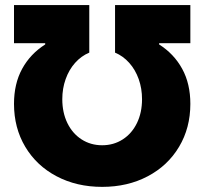

<svg xmlns="http://www.w3.org/2000/svg" viewBox="-20 -727 806 757"><path d="M158.2 -551.8V-556.6H35.2V-707H332V-519.5Q300.3 -506.3 276.1 -479.2Q252 -452.1 238.8 -415Q225.6 -377.9 225.6 -335.9Q225.6 -283.2 245.6 -241.9Q265.6 -200.7 301.5 -177.5Q337.4 -154.3 382.8 -154.3Q428.2 -154.3 464.1 -177.5Q500 -200.7 520 -241.9Q540 -283.2 540 -335.9Q540 -377.9 526.9 -415Q513.7 -452.1 489.5 -479.2Q465.3 -506.3 433.6 -519.5V-707H730.5V-556.6H607.4V-551.8Q666 -514.6 698.2 -455.8Q730.5 -397 730.5 -317.4Q730.5 -222.7 686 -148.2Q641.6 -73.7 562.5 -32Q483.4 9.8 382.8 9.8Q282.2 9.8 203.1 -32Q124 -73.7 79.6 -148.2Q35.2 -222.7 35.2 -317.4Q35.2 -397 67.4 -455.8Q99.6 -514.6 158.2 -551.8Z"/></svg>

Font: Pretendard JP Black
Style: Regular
Weight: 900
Designer: Base glyphs from Inter by Rasmus Andersson; Hangeul glyphs from Noto Sans CJK(Source Han Sans) by Jang Soo-young and Kan
Foundry: Kil Hyung-jin
Version: Version 1.309